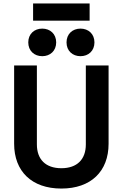

<svg xmlns="http://www.w3.org/2000/svg" viewBox="-20 -1080 712 1114"><path d="M336 14C508 14 610 -86 610 -246V-700H478V-242C478 -156 428 -104 336 -104C244 -104 194 -156 194 -242V-700H62V-246C62 -86 164 14 336 14ZM144 -834C144 -785 179 -754 225 -754C271 -754 306 -785 306 -834C306 -883 271 -914 225 -914C179 -914 144 -883 144 -834ZM172 -960H500V-1060H172ZM366 -834C366 -785 401 -754 447 -754C493 -754 528 -785 528 -834C528 -883 493 -914 447 -914C401 -914 366 -883 366 -834Z"/></svg>

Font: Meta Space
Style: Bold
Weight: 700
Designer: Meta Pool / Florian Karsten
Foundry: Meta Pool / Florian Karsten
Version: Version 2.000;Glyphs 3.1.1 (3137)